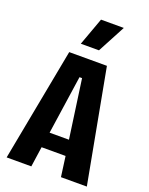

<svg xmlns="http://www.w3.org/2000/svg" viewBox="-162 -970 817 1053"><g transform="rotate(20 246.0 -443.5)"><path d="M12 0 137 -660H357L480 0H329L313 -118H173L156 0ZM237 -550 187 -208H300L252 -550ZM287 -725H181L240 -887H373Z"/></g></svg>

Font: Bricolage Grotesque 10pt Condensed Bricolage Grotesque 10pt Condensed Regular
Style: Bold
Weight: 700
Width: 3
Designer: Mathieu Triay
Foundry: Atelier Triay
Version: Version 1.000; ttfautohint (v1.8.4.7-5d5b);gftools[0.9.32]